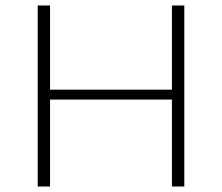

<svg xmlns="http://www.w3.org/2000/svg" viewBox="-20 -678 807 698"><path d="M605 0V-658H650V0ZM117 0V-658H162V0ZM133 -316V-352H635V-316Z"/></svg>

Font: Ysabeau Office ExtraLight
Style: Regular
Weight: 250
Designer: Christian Thalmann (Catharsis Fonts)
Version: Version 2.001;gftools[0.9.30]; featfreeze: tnum,lnum,ss02